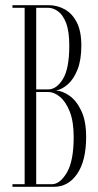

<svg xmlns="http://www.w3.org/2000/svg" viewBox="-20 -720 376 740"><path d="M28 0V-10H75V-690H28V-700H167.5Q200.5 -700 229.2 -684.2Q258 -668.5 275.8 -634.2Q293.5 -600 293.5 -544Q293.5 -489.5 279 -452.5Q264.5 -415.5 242 -395.5Q219.5 -375.5 196 -371Q220.5 -370 247.5 -351.2Q274.5 -332.5 293.2 -293.2Q312 -254 312 -192.5Q312 -101 277.8 -50.5Q243.5 0 188 0ZM119.5 -375.5H166Q198 -375.5 222.5 -415.5Q247 -455.5 247 -544Q247 -599.5 234.8 -631.2Q222.5 -663 203.5 -676.5Q184.5 -690 165.5 -690H119.5ZM119.5 -10H180Q211 -10 237.5 -54.5Q264 -99 264 -192Q264 -251.5 248.8 -290Q233.5 -328.5 210.8 -347Q188 -365.5 166 -365.5H119.5Z"/></svg>

Font: Imbue 100pt ExtraLight
Style: Regular
Weight: 200
Designer: Tyler Finck
Foundry: Etcetera Type Company
Version: Version 1.102; ttfautohint (v1.8.3)